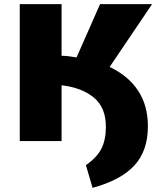

<svg xmlns="http://www.w3.org/2000/svg" viewBox="-20 -678 775 923"><path d="M691 -71Q691 47 626 117.5Q561 188 425 225L393 116Q446 79 467.5 36.5Q489 -6 489 -68Q489 -162 430.5 -209.5Q372 -257 276 -268V0H75V-658H276V-410Q310 -409 348 -402L461 -658H711L507 -356Q595 -315 643 -243.5Q691 -172 691 -71Z"/></svg>

Font: Ysabeau Heavy
Style: Regular
Weight: 800
Designer: Christian Thalmann (Catharsis Fonts)
Version: Version 0.003